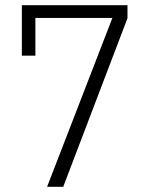

<svg xmlns="http://www.w3.org/2000/svg" viewBox="-20 -718 580 738"><path d="M161 0 412 -649H116V-504H64V-698H470V-648L223 0Z"/></svg>

Font: IBM Plex Sans Cond Light
Style: Regular
Weight: 300
Width: 3
Designer: Mike Abbink, Paul van der Laan, Pieter van Rosmalen
Foundry: Bold Monday
Version: Version 1.3